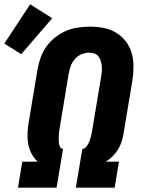

<svg xmlns="http://www.w3.org/2000/svg" viewBox="-62 -866 682 886"><path d="M21 0 41 -120H109V-123Q93 -138 82.5 -159Q72 -180 68 -203Q64 -226 65 -250.5Q66 -275 70 -299L111 -545Q116 -573 125.5 -600Q135 -627 152 -651Q169 -675 192.5 -693.5Q216 -712 243 -723.5Q270 -735 298 -739Q326 -743 353 -743Q385 -743 416.5 -737Q448 -731 474 -715Q500 -699 518.5 -675Q537 -651 545.5 -621.5Q554 -592 554 -559.5Q554 -527 549 -495L508 -249Q505 -230 499 -211.5Q493 -193 482.5 -176Q472 -159 457.5 -144.5Q443 -130 426 -120H487L467 0H288L318 -179Q327 -179 333.5 -186Q340 -193 344.5 -201Q349 -209 352 -217.5Q355 -226 357 -234Q359 -242 361 -251Q363 -260 364 -268L405 -514Q407 -527 408 -539Q409 -551 407.5 -563Q406 -575 402.5 -586Q399 -597 392 -606Q385 -615 373.5 -619Q362 -623 350 -623Q332 -623 314 -615.5Q296 -608 283.5 -593.5Q271 -579 264.5 -561.5Q258 -544 255 -526L214 -279Q212 -270 211 -260.5Q210 -251 209.5 -242Q209 -233 209 -223.5Q209 -214 210 -205Q211 -196 215.5 -187.5Q220 -179 229 -179L199 0ZM36 -616 -42 -665 77 -846 179 -782Z"/></svg>

Font: Iosevka Curly Heavy Extended
Style: Italic
Weight: 900
Width: 7
Italic angle: -9°
Monospace: yes
Designer: Belleve Invis
Foundry: Belleve Invis
Version: Version 11.1.0; ttfautohint (v1.8.3)